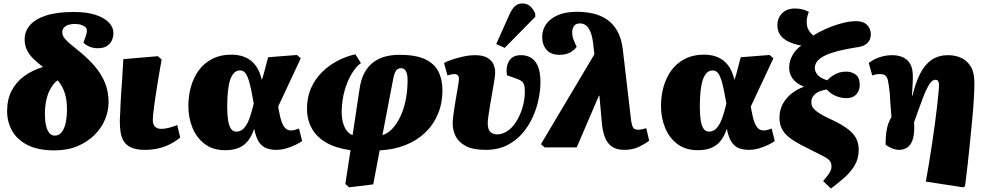

<svg xmlns="http://www.w3.org/2000/svg" viewBox="-20 -850 5660 1107"><path d="M294 17Q199 17 138.5 -14Q78 -45 49.5 -96.5Q21 -148 21 -209Q21 -277 47 -327Q73 -377 119.5 -411Q166 -445 228 -464Q197 -487 173 -510.5Q149 -534 135.5 -561.5Q122 -589 122 -622Q122 -669 152.5 -704.5Q183 -740 245.5 -760.5Q308 -781 406 -781Q480 -781 530.5 -764.5Q581 -748 607.5 -720.5Q634 -693 634 -659Q634 -640 626 -619.5Q618 -599 598 -585.5Q578 -572 543 -572Q517 -572 495 -581.5Q473 -591 461 -604Q471 -631 476 -646Q481 -661 481 -674Q481 -685 473 -693Q465 -701 449 -706.5Q433 -712 410 -712Q393 -712 377 -707.5Q361 -703 350 -692Q339 -681 339 -664Q339 -653 343 -644Q347 -635 357 -623.5Q367 -612 385.5 -596Q404 -580 431 -559Q487 -514 526 -468.5Q565 -423 585.5 -372Q606 -321 606 -260Q606 -210 585.5 -161Q565 -112 525 -72Q485 -32 427 -7.5Q369 17 294 17ZM296 -68Q320 -68 336 -88.5Q352 -109 359 -143Q366 -177 366 -219Q366 -260 359.5 -290Q353 -320 341 -344Q329 -368 313 -387Q302 -381 289.5 -366Q277 -351 265 -326.5Q253 -302 246 -268.5Q239 -235 239 -189Q239 -153 245.5 -125.5Q252 -98 264.5 -83Q277 -68 296 -68Z M815 14Q765 14 735.5 0Q706 -14 692.5 -37.5Q679 -61 675 -89.5Q671 -118 671 -146Q671 -151 671 -157Q671 -163 671.5 -171Q672 -179 672.5 -189Q673 -199 673.5 -211Q674 -223 674.5 -237Q675 -251 676 -268Q677 -285 678 -304.5Q679 -324 681 -346.5Q683 -369 684.5 -394.5Q686 -420 687.5 -448.5Q689 -477 691 -509L890 -526L912 -507Q902 -452 894 -404Q886 -356 880 -316Q874 -276 869.5 -244.5Q865 -213 863 -191Q861 -169 861 -157Q861 -143 866 -131.5Q871 -120 882 -113.5Q893 -107 912 -107Q931 -107 957 -114Q983 -121 1002 -129L1019 -57Q991 -34 959 -18Q927 -2 891 6Q855 14 815 14Z M1279 16Q1207 16 1160 -20Q1113 -56 1089.5 -114Q1066 -172 1066 -239Q1066 -296 1080.5 -348.5Q1095 -401 1125 -443Q1155 -485 1203 -510Q1251 -535 1317 -535Q1341 -535 1366.5 -529Q1392 -523 1416.5 -507.5Q1441 -492 1459.5 -464Q1478 -436 1489 -391H1490Q1497 -410 1502 -429.5Q1507 -449 1513 -471.5Q1519 -494 1526 -520L1692 -533L1714 -514Q1689 -460 1666.5 -412Q1644 -364 1623.5 -320.5Q1603 -277 1584 -236L1587 -217Q1595 -171 1605 -145Q1615 -119 1627.5 -108.5Q1640 -98 1656 -98Q1669 -98 1679 -100.5Q1689 -103 1704 -109L1722 -37Q1709 -27 1685.5 -15.5Q1662 -4 1633 5Q1604 14 1571 14Q1544 14 1518.5 5.5Q1493 -3 1474.5 -29Q1456 -55 1446 -106H1445Q1432 -67 1411 -39.5Q1390 -12 1357.5 2Q1325 16 1279 16ZM1342 -91Q1369 -91 1387.5 -112Q1406 -133 1419 -169.5Q1432 -206 1443 -253L1439 -275Q1428 -340 1417.5 -376.5Q1407 -413 1395 -428.5Q1383 -444 1364 -444Q1344 -444 1330 -430Q1316 -416 1307 -389.5Q1298 -363 1294 -323.5Q1290 -284 1290 -233Q1290 -188 1295 -156.5Q1300 -125 1311.5 -108Q1323 -91 1342 -91Z M1994 230 1971 211 2001 16Q1919 5 1863 -26.5Q1807 -58 1778.5 -108.5Q1750 -159 1750 -224Q1750 -288 1772.5 -340Q1795 -392 1834 -431.5Q1873 -471 1923.5 -498Q1974 -525 2029 -537L2061 -486Q2036 -470 2010 -428.5Q1984 -387 1967.5 -330Q1951 -273 1950 -207Q1950 -170 1958 -141.5Q1966 -113 1980.5 -95Q1995 -77 2013 -71L2053 -337Q2061 -393 2081.5 -430.5Q2102 -468 2132.5 -491Q2163 -514 2201 -524Q2239 -534 2283 -534Q2377 -534 2431 -508.5Q2485 -483 2508 -437Q2531 -391 2531 -329Q2531 -256 2505.5 -194Q2480 -132 2432 -86Q2384 -40 2317.5 -13.5Q2251 13 2169 17L2132 213ZM2185 -71Q2216 -80 2242.5 -108.5Q2269 -137 2289 -179.5Q2309 -222 2319.5 -276Q2330 -330 2330 -390Q2330 -411 2326 -425.5Q2322 -440 2313.5 -448.5Q2305 -457 2292 -457Q2281 -457 2272 -451Q2263 -445 2257 -431Q2251 -417 2247 -395Z M2780 14Q2708 14 2666.5 -7.5Q2625 -29 2607.5 -63.5Q2590 -98 2590 -138Q2590 -156 2593.5 -183.5Q2597 -211 2602 -242.5Q2607 -274 2612.5 -305Q2618 -336 2622 -360.5Q2626 -385 2626 -398Q2626 -410 2618.5 -416.5Q2611 -423 2600 -423Q2592 -423 2581 -420.5Q2570 -418 2560 -415L2540 -487Q2562 -499 2592.5 -508.5Q2623 -518 2655.5 -525Q2688 -532 2716 -532Q2764 -532 2789.5 -517Q2815 -502 2825 -479.5Q2835 -457 2835 -434Q2835 -419 2830.5 -389.5Q2826 -360 2819.5 -324Q2813 -288 2807 -251.5Q2801 -215 2796.5 -185.5Q2792 -156 2792 -140Q2792 -105 2807 -90Q2822 -75 2848 -75Q2872 -76 2895.5 -88.5Q2919 -101 2938.5 -124.5Q2958 -148 2973 -179Q2988 -210 2997 -247Q3006 -284 3006 -324Q3006 -352 3000 -365.5Q2994 -379 2980.5 -386.5Q2967 -394 2943 -402L2903 -416Q2895 -464 2915 -498Q2935 -532 2984 -532Q3016 -532 3041 -517.5Q3066 -503 3081 -469Q3096 -435 3096 -375Q3096 -334 3086 -282Q3076 -230 3053 -178Q3030 -126 2993 -82.5Q2956 -39 2903.5 -12.5Q2851 14 2780 14ZM2890 -574 2841 -596 2918 -768Q2933 -800 2949.5 -815Q2966 -830 2994 -830Q3020 -830 3038.5 -812.5Q3057 -795 3066 -770V-753Z M3579 14Q3540 14 3514 -1Q3488 -16 3472.5 -48Q3457 -80 3451 -131L3436 -298H3433L3305 0H3120L3099 -19L3407 -537L3402 -580Q3397 -633 3386 -662Q3375 -691 3359.5 -703Q3344 -715 3324 -715Q3299 -715 3289 -699.5Q3279 -684 3279 -663Q3279 -643 3285 -626Q3291 -609 3298 -594L3305 -581Q3294 -563 3269 -548.5Q3244 -534 3206 -534Q3155 -534 3130.5 -563.5Q3106 -593 3106 -637Q3106 -679 3129.5 -711.5Q3153 -744 3197 -763Q3241 -782 3306 -782Q3353 -782 3397 -772.5Q3441 -763 3477.5 -739Q3514 -715 3538.5 -672.5Q3563 -630 3571 -564L3619 -153Q3622 -136 3625.5 -124.5Q3629 -113 3637 -107.5Q3645 -102 3659 -102Q3670 -102 3682 -104.5Q3694 -107 3706 -111L3723 -39Q3702 -22 3665 -4Q3628 14 3579 14Z M4004 16Q3932 16 3885 -20Q3838 -56 3814.5 -114Q3791 -172 3791 -239Q3791 -296 3805.5 -348.5Q3820 -401 3850 -443Q3880 -485 3928 -510Q3976 -535 4042 -535Q4066 -535 4091.5 -529Q4117 -523 4141.5 -507.5Q4166 -492 4184.5 -464Q4203 -436 4214 -391H4215Q4222 -410 4227 -429.5Q4232 -449 4238 -471.5Q4244 -494 4251 -520L4417 -533L4439 -514Q4414 -460 4391.5 -412Q4369 -364 4348.5 -320.5Q4328 -277 4309 -236L4312 -217Q4320 -171 4330 -145Q4340 -119 4352.5 -108.5Q4365 -98 4381 -98Q4394 -98 4404 -100.5Q4414 -103 4429 -109L4447 -37Q4434 -27 4410.5 -15.5Q4387 -4 4358 5Q4329 14 4296 14Q4269 14 4243.5 5.5Q4218 -3 4199.5 -29Q4181 -55 4171 -106H4170Q4157 -67 4136 -39.5Q4115 -12 4082.5 2Q4050 16 4004 16ZM4067 -91Q4094 -91 4112.5 -112Q4131 -133 4144 -169.5Q4157 -206 4168 -253L4164 -275Q4153 -340 4142.5 -376.5Q4132 -413 4120 -428.5Q4108 -444 4089 -444Q4069 -444 4055 -430Q4041 -416 4032 -389.5Q4023 -363 4019 -323.5Q4015 -284 4015 -233Q4015 -188 4020 -156.5Q4025 -125 4036.5 -108Q4048 -91 4067 -91Z M4771 237 4726 194Q4741 176 4751.5 162.5Q4762 149 4768 136.5Q4774 124 4774 110Q4774 92 4766.5 80.5Q4759 69 4738.5 57Q4718 45 4676 25Q4632 3 4595 -16.5Q4558 -36 4530.5 -57.5Q4503 -79 4488.5 -106.5Q4474 -134 4474 -170Q4474 -217 4494.5 -253Q4515 -289 4547 -313Q4579 -337 4613 -349V-351Q4569 -370 4549.5 -397.5Q4530 -425 4530 -459Q4530 -490 4541 -515Q4552 -540 4568 -558.5Q4584 -577 4600 -587Q4557 -595 4526 -610Q4495 -625 4478.5 -648.5Q4462 -672 4462 -705Q4462 -745 4489 -773Q4516 -801 4564 -801Q4586 -801 4606.5 -796Q4627 -791 4644 -781Q4641 -777 4636 -759.5Q4631 -742 4631 -726Q4631 -696 4641.5 -678Q4652 -660 4669 -645Q4698 -664 4740.5 -683Q4783 -702 4830 -715Q4877 -728 4917 -728Q4958 -728 4979.5 -706Q5001 -684 5001 -651Q5001 -638 4995 -622Q4989 -606 4970 -593Q4951 -580 4912 -576Q4861 -568 4818 -557.5Q4775 -547 4743.5 -533Q4712 -519 4695 -500.5Q4678 -482 4678 -458Q4678 -439 4692.5 -420Q4707 -401 4749 -387Q4773 -411 4799.5 -424Q4826 -437 4859 -437Q4891 -437 4914 -419.5Q4937 -402 4937 -360Q4937 -329 4917.5 -306.5Q4898 -284 4859 -284Q4830 -284 4799.5 -296.5Q4769 -309 4747 -334Q4732 -332 4716 -327Q4700 -322 4687 -313.5Q4674 -305 4666 -292Q4658 -279 4658 -260Q4658 -249 4661.5 -239Q4665 -229 4677 -217.5Q4689 -206 4712 -192Q4735 -178 4775 -160Q4837 -131 4871 -104Q4905 -77 4918 -48.5Q4931 -20 4931 14Q4931 64 4908 103Q4885 142 4848.5 174Q4812 206 4771 237Z M5533 230 5318 197Q5327 147 5336.5 90Q5346 33 5354.5 -25Q5363 -83 5370.5 -137.5Q5378 -192 5383 -238Q5388 -284 5391 -315.5Q5394 -347 5394 -360Q5394 -374 5389 -382Q5384 -390 5373 -390Q5364 -390 5355 -383.5Q5346 -377 5338 -364Q5330 -351 5320.5 -331.5Q5311 -312 5301 -285Q5291 -258 5278 -223Q5265 -188 5250 -145Q5253 -104 5248.5 -73.5Q5244 -43 5233 -24Q5222 -5 5204 4.5Q5186 14 5162 14Q5141 14 5118 3Q5095 -8 5086 -16Q5086 -57 5090 -86.5Q5094 -116 5102 -138Q5110 -160 5120 -175Q5117 -211 5115 -236Q5113 -261 5112 -278Q5111 -295 5110.5 -307Q5110 -319 5108 -328Q5104 -367 5099 -387.5Q5094 -408 5083.5 -415.5Q5073 -423 5053 -423Q5041 -423 5030.5 -421Q5020 -419 5009 -415L4989 -487Q5007 -501 5028.5 -511Q5050 -521 5074 -526.5Q5098 -532 5124 -532Q5156 -532 5183 -521Q5210 -510 5226.5 -484Q5243 -458 5243 -412Q5243 -403 5243 -392.5Q5243 -382 5242 -369Q5241 -356 5240.5 -339Q5240 -322 5238 -299L5241 -298Q5259 -375 5286 -427Q5313 -479 5352.5 -505.5Q5392 -532 5446 -532Q5488 -532 5522.5 -516Q5557 -500 5577.5 -465.5Q5598 -431 5598 -374Q5598 -335 5595 -282Q5592 -229 5586 -166.5Q5580 -104 5573.5 -37.5Q5567 29 5559.5 96Q5552 163 5544 224Z"/></svg>

Font: Literata 18pt Black
Style: Italic
Weight: 900
Italic angle: -2°
Designer: Latin by Veronika Burian and Jose Scaglione. Greek by Irene Vlachou. Cyrillic by Vera Evstafieva
Foundry: TypeTogether
Version: Version 3.103;gftools[0.9.29]